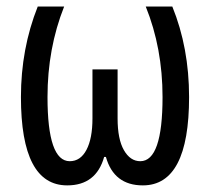

<svg xmlns="http://www.w3.org/2000/svg" viewBox="-20 -556 640 586"><path d="M95.2 -536.1H175.8Q125 -408.2 125 -259.8Q125 -64 192.9 -64Q225.6 -64 243.9 -98.6Q262.2 -133.3 262.2 -194.8V-344.2H338.9V-194.8Q338.9 -131.3 358.2 -97.7Q377.4 -64 408.2 -64Q476.1 -64 476.1 -259.8Q476.1 -409.2 424.8 -536.1H505.9Q557.1 -410.2 557.1 -259.8Q557.1 9.8 416 9.8Q327.6 9.8 303.2 -77.1H297.9Q273.4 9.8 185.1 9.8Q43.9 9.8 43.9 -259.8Q43.9 -407.2 95.2 -536.1Z"/></svg>

Font: Droid Sans Mono
Style: Regular
Weight: 400
Monospace: yes
Foundry: Ascender Corporation
Version: Version 1.00 build 112